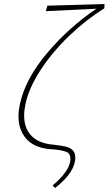

<svg xmlns="http://www.w3.org/2000/svg" viewBox="-20 -731 535 946"><path d="M105 -216Q99 -188 99 -161Q99 -102 131.5 -65.5Q164 -29 227 -20L253 -17Q286 -13 305 -8.5Q324 -4 337.5 8.5Q351 21 351 45Q351 117 252 195L239 183Q281 148 304 114.5Q327 81 327 52Q327 25 306.5 17Q286 9 243 5Q233 5 217 3Q144 -6 107.5 -49.5Q71 -93 71 -159Q71 -183 78 -218Q105 -343 212.5 -470Q320 -597 455 -688L206 -676L213 -703L495 -711L494 -690Q404 -634 321.5 -555Q239 -476 180.5 -387Q122 -298 105 -216Z"/></svg>

Font: Ysabeau Infant Extralight
Style: Italic
Weight: 200
Italic angle: -12°
Designer: Christian Thalmann (Catharsis Fonts)
Version: Version 0.003